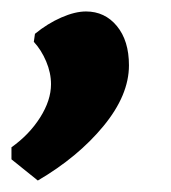

<svg xmlns="http://www.w3.org/2000/svg" viewBox="-48 -182 298 335"><path d="M102 -162Q135 -162 156 -136.5Q177 -111 177 -68Q177 -16 132.5 38Q88 92 18 133L-28 96V75Q3 53 22 23Q41 -7 41 -35Q41 -55 32.5 -75Q24 -95 11 -109L13 -123Q35 -141 59 -151.5Q83 -162 102 -162Z"/></svg>

Font: Alegreya SC ExtraBold
Style: Italic
Weight: 800
Italic angle: -7°
Designer: Juan Pablo del Peral
Foundry: Huerta Tipografica
Version: Version 2.007; ttfautohint (v1.6)